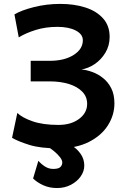

<svg xmlns="http://www.w3.org/2000/svg" viewBox="-20 -745 660 980"><path d="M136.7 -329.6V-434.6H234.4Q308.6 -434.6 355.7 -464.4Q402.8 -494.1 402.8 -539.6Q402.8 -570.3 366.9 -589.1Q331.1 -607.9 273.4 -607.9Q212.4 -607.9 161.9 -592Q111.3 -576.2 75.7 -554.2L53.7 -671.4Q88.4 -692.4 152.8 -708.7Q217.3 -725.1 288.1 -725.1Q358.9 -725.1 415.8 -706.8Q472.7 -688.5 506.1 -651.1Q539.6 -613.8 539.6 -556.6Q539.6 -512.2 518.1 -476.3Q496.6 -440.4 463.4 -418Q430.2 -395.5 395.5 -390.6Q421.4 -388.2 450.7 -377.7Q480 -367.2 505.9 -346.7Q531.7 -326.2 547.9 -294.4Q564 -262.7 564 -217.3Q564 -157.7 530.8 -105.2Q497.6 -52.7 433.3 -20.3Q369.1 12.2 275.9 12.2Q186 12.2 129.9 -5.4Q73.7 -22.9 41.5 -41.5L68.4 -168.5Q92.8 -144.5 145.8 -126Q198.7 -107.4 278.3 -107.4Q342.8 -107.4 383.8 -138.2Q424.8 -168.9 424.8 -214.8Q424.8 -251.5 399.9 -277.1Q375 -302.7 331.8 -316.2Q288.6 -329.6 234.4 -329.6ZM214.8 -1H346.7Q369.6 10.7 389.9 38.1Q410.2 65.4 410.2 100.1Q410.2 129.4 391.8 155.5Q373.5 181.6 342 198.2Q310.5 214.8 271 214.8Q232.9 214.8 201.7 200.9Q170.4 187 148.9 166L175.8 75.7Q189.5 91.8 209 104.5Q228.5 117.2 251.5 117.2Q278.8 117.2 288.3 107.4Q297.9 97.7 297.9 84Q297.9 72.3 285.6 56.6Q273.4 41 254.4 25.4Q235.4 9.8 214.8 -1Z"/></svg>

Font: Andika
Style: Bold
Weight: 700
Designer: Victor Gaultney, Annie Olsen, Julie Remington, Don Collingsworth, Eric Hays, Becca Hirsbrunner
Foundry: SIL International
Version: Version 6.101